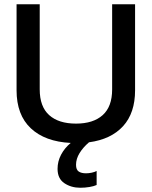

<svg xmlns="http://www.w3.org/2000/svg" viewBox="-20 -664 714 904"><path d="M358 220Q315 220 283 198.5Q251 177 251 131Q251 96 267.5 64.5Q284 33 313 9Q192 3 125 -60Q58 -123 58 -239V-644H167V-243Q167 -162 211.5 -122Q256 -82 338 -82Q419 -82 463.5 -122Q508 -162 508 -243V-644H616V-239Q616 -132 559.5 -70Q503 -8 399 6Q371 30 354.5 57Q338 84 338 112Q338 135 350.5 143.5Q363 152 385 152Q398 152 412 149Q426 146 435 141V207Q422 213 401 216.5Q380 220 358 220Z"/></svg>

Font: Kanit
Style: Regular
Weight: 400
Designer: Katatrad Team
Foundry: CadsonDemak
Version: Version 2.000; ttfautohint (v1.8.3)